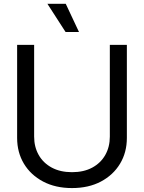

<svg xmlns="http://www.w3.org/2000/svg" viewBox="-20 -959 743 991"><path d="M351.6 11.7Q266.1 11.7 202.4 -22Q138.7 -55.7 103.5 -114Q68.4 -172.4 68.4 -247.1V-727.5H156.2V-253.9Q156.2 -200.7 179.7 -159.2Q203.1 -117.7 247.1 -94Q291 -70.3 351.6 -70.3Q412.6 -70.3 456.3 -94Q500 -117.7 523.4 -159.2Q546.9 -200.7 546.9 -253.9V-727.5H634.8V-247.1Q634.8 -172.4 599.6 -114Q564.5 -55.7 501 -22Q437.5 11.7 351.6 11.7ZM318.4 -793.9 224.6 -939.5H319.3L387.7 -793.9Z"/></svg>

Font: Inter Display
Style: Regular
Weight: 400
Designer: Rasmus Andersson
Foundry: rsms
Version: Version 4.001;git-9221beed3